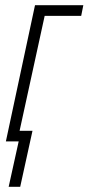

<svg xmlns="http://www.w3.org/2000/svg" viewBox="-20 -550 344 747"><path d="M13.7 176.8 52.7 0H2.9L116.2 -529.8H304.2L295.9 -488.3H153.8L56.2 -41H106.4L58.6 176.8Z"/></svg>

Font: Open Sans Condensed Light
Style: Italic
Weight: 300
Width: 3
Italic angle: -12°
Designer: Monotype Design Team
Foundry: Monotype Imaging Inc.
Version: Version 3.000; ttfautohint (v1.8.4)